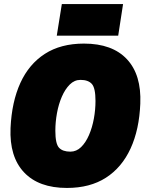

<svg xmlns="http://www.w3.org/2000/svg" viewBox="-20 -921 722 947"><path d="M310 6Q171 6 98.5 -71Q26 -148 32 -290Q38 -419 80.5 -512Q123 -605 201.5 -655.5Q280 -706 394 -706Q534 -706 606 -629Q678 -552 672 -410Q667 -282 624 -188.5Q581 -95 502.5 -44.5Q424 6 310 6ZM327 -173Q357 -173 380 -195.5Q403 -218 419 -255Q435 -292 443 -336Q451 -380 451 -423Q451 -487 433 -507Q415 -527 377 -527Q347 -527 324 -504Q301 -481 285 -444Q269 -407 261 -363Q253 -319 253 -276Q253 -212 271 -192.5Q289 -173 327 -173ZM260 -745 285 -901H587L563 -745Z"/></svg>

Font: Georama Black
Style: Italic
Weight: 900
Italic angle: -9°
Designer: Jean-Baptiste Levee
Foundry: Production Type
Version: Version 1.000